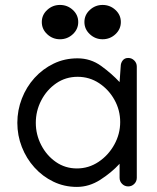

<svg xmlns="http://www.w3.org/2000/svg" viewBox="-20 -732 622 762"><path d="M387.1 -576.2Q358.1 -576.2 336.6 -596.2Q315 -616.2 315 -644.5Q315 -672.9 336.6 -692.6Q358.1 -712.4 387.1 -712.4Q416.6 -712.4 438.1 -692.6Q459.6 -672.9 459.6 -644.5Q459.6 -616.2 438.1 -596.2Q416.6 -576.2 387.1 -576.2ZM218 -576.2Q188.9 -576.2 167.4 -596.2Q145.9 -616.2 145.9 -644.5Q145.9 -672.9 167.4 -692.6Q188.9 -712.4 218 -712.4Q247.5 -712.4 269 -692.6Q290.5 -672.9 290.5 -644.5Q290.5 -616.2 269 -596.2Q247.5 -576.2 218 -576.2ZM287.6 -500.5Q339.8 -500.5 381.6 -470.2Q423.3 -439.9 454.6 -406.2L459 -467.8Q459 -481.9 466.8 -491.9Q474.6 -502 488.8 -502Q502.9 -502 512.9 -491.9Q522.9 -481.9 522.9 -467.8V-26.4Q522.9 -12.2 512.9 -2.2Q502.9 7.8 488.8 7.8Q474.6 7.8 464.6 -2.2Q454.6 -12.2 454.6 -26.4V-82Q422.4 -46.9 378.2 -18.6Q334 9.8 285.2 9.8Q234.9 9.8 191.9 -11Q148.9 -31.7 116.7 -67.4Q84.5 -103 66.7 -148.7Q48.8 -194.3 48.8 -244.6Q48.8 -294.4 66.7 -340.6Q84.5 -386.7 116.9 -422.6Q149.4 -458.5 192.9 -479.5Q236.3 -500.5 287.6 -500.5ZM457 -247.6Q457 -294.9 434.3 -335.7Q411.6 -376.5 373.3 -401.9Q335 -427.2 288.1 -427.2Q240.7 -427.2 203.1 -401.4Q165.5 -375.5 143.8 -333.7Q122.1 -292 122.1 -244.6Q122.1 -197.8 143.6 -156.2Q165 -114.7 201.9 -89.1Q238.8 -63.5 285.2 -63.5Q332 -63.5 371.1 -89.6Q410.2 -115.7 433.6 -158Q457 -200.2 457 -247.6Z"/></svg>

Font: Manjari
Style: Regular
Weight: 400
Designer: Santhosh Thottingal <santhosh.thottingal@gmail.com>
Foundry: SMC
Version: Version 2.000